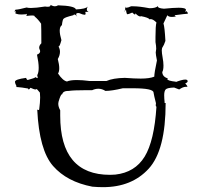

<svg xmlns="http://www.w3.org/2000/svg" viewBox="-20 -757 836 794"><path d="M406 17Q525 17 595 -59.5Q665 -136 665 -331H660Q660 -332 661 -332Q659 -350 659 -363Q659 -381 665.5 -387.5Q672 -394 700 -395L721 -387Q737 -398 748 -398H753Q755 -398 755 -399Q755 -402 746 -412Q756 -416 756 -421Q756 -428 746 -428Q733 -428 702 -416Q708 -418 708 -419Q672 -423 672 -430L674 -433Q652 -439 651 -459Q656 -467 656 -486Q656 -500 652.5 -519Q649 -538 649 -549Q649 -558 653.5 -564Q658 -570 664 -588Q661 -645 656 -660L672 -694Q677 -687 691 -687Q698 -687 708 -689V-687L702 -694Q747 -700 754 -700Q757 -700 757 -702Q757 -705 751 -711Q750 -709 745 -709Q749 -713 749 -716Q749 -725 719 -725Q698 -725 658 -721Q633 -723 633 -730L634 -733Q626 -723 598 -723Q556 -731 531 -731H522Q509 -725 503 -725Q497 -725 497 -731V-733L498 -724Q498 -715 494 -707L501 -718Q503 -698 507 -698Q511 -698 527 -705Q535 -697 538 -697Q540 -697 540 -701V-702Q552 -689 560 -689L564 -690Q595 -684 598 -677Q600 -678 603 -678Q613 -678 627 -664Q623 -651 623 -603V-583Q626 -567 626 -555L624 -540Q624 -532 629 -507Q618 -455 618 -440Q599 -432 562 -432Q537 -432 496 -435Q447 -434 420 -422H351Q320 -426 298 -426Q270 -426 257 -420Q240 -423 220 -453Q225 -461 225 -475Q225 -490 219 -513Q228 -528 228 -543Q228 -554 222 -565H223Q227 -565 234 -591Q227 -615 227 -630Q227 -647 236 -653Q239 -679 244 -680Q247 -685 283 -694Q285 -697 288 -697Q293 -697 300 -686Q295 -693 295 -698Q295 -703 303 -703H307Q323 -696 329 -696Q334 -696 334 -700L333 -707Q333 -708 334 -708H340Q344 -708 347 -707Q339 -711 339 -718Q339 -723 343 -730Q336 -720 294 -718Q290 -733 220 -735Q214 -731 207 -731Q199 -731 188 -737L189 -735Q189 -729 176 -729L166 -730Q128 -724 108 -724Q96 -724 90 -726Q56 -717 44 -717L38 -707Q38 -712 41 -712Q43 -712 47 -706Q42 -705 42 -704Q42 -702 49 -699.5Q56 -697 69 -697L87 -698Q89 -700 90 -700L91 -698L89 -691Q105 -693 113 -693Q123 -693 123 -690V-689Q137 -678 150 -659Q151 -644 151 -578Q142 -569 142 -560Q142 -556 144 -552Q146 -548 146 -545Q146 -536 133 -531Q140 -498 140 -477Q140 -457 134 -446Q136 -439 136 -436Q136 -434 135 -434Q132 -434 127 -438Q124 -434 94 -426Q89 -429 88 -435Q42 -429 42 -419Q42 -412 49 -399L45 -398Q45 -397 56 -396.5Q67 -396 96 -391Q97 -387 99 -387Q101 -387 106 -394Q121 -387 127 -387Q130 -387 131 -389Q133 -389 145 -374Q146 -366 146 -354Q146 -334 142 -304Q141 -302 139 -302Q137 -302 134 -304Q142 -136 199.5 -70.5Q257 -5 362 15Q385 17 406 17ZM435 -34Q229 -34 229 -279V-301Q221 -315 221 -328L222 -336Q231 -367 236 -367H237Q241 -381 261 -381H264Q284 -384 334 -384H361Q374 -390 387 -390Q402 -390 416 -381Q442 -381 488 -392H529Q615 -392 615 -374Q617 -361 625 -330L624 -322Q624 -317 627 -316Q618 -174 578 -109Q538 -44 457 -35Z"/></svg>

Font: Xiaobo Songti 小帛宋体
Style: Regular
Weight: 400
Version: Version 1.501;March 17, 2024;FontCreator 14.0.0.2814 64-bit